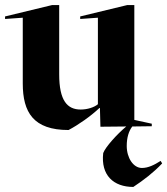

<svg xmlns="http://www.w3.org/2000/svg" viewBox="-35 -500 661 759"><path d="M362 1 464 0C427 31 382 81 373 105C363 193 414 239 492 239C533 212 572 182 606 146L600 136C575 152 551 164 526 164C492 164 466 124 466 77C466 44 474 18 488 0L565 -1V-11L496 -26V-480H468L282 -435V-425L352 -430V-88C338 -76 311 -67 284 -67C231 -67 199 -102 199 -206V-480H171L-15 -435V-425L55 -430V-170C55 -56 97 14 236 14C274 -6 323 -40 358 -73H360Z"/></svg>

Font: Mazius Display
Style: Bold
Weight: 700
Designer: Alberto Casagrande & Collletttivo
Foundry: Collletttivo
Version: Version 2.000;Glyphs 3.2 (3221)